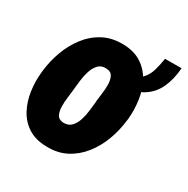

<svg xmlns="http://www.w3.org/2000/svg" viewBox="-138 -697 812 830"><g transform="rotate(30 268.5 -282.5)"><path d="M454.1 -574.7 536.6 -575.2Q532.2 -517.1 512.2 -474.4Q492.2 -431.6 453.1 -407.2Q414.1 -382.8 354 -380.9L357.4 -442.4Q394 -443.8 413.3 -464.1Q432.6 -484.4 441.2 -514.4Q449.7 -544.4 454.1 -574.7ZM21 -255.4 22 -265.6Q27.8 -316.9 45.7 -365.5Q63.5 -414.1 94 -453.9Q124.5 -493.7 167.7 -516.8Q210.9 -540 269 -538.6Q323.2 -537.1 359.6 -512.9Q396 -488.8 416.7 -449.7Q437.5 -410.6 444.1 -363.8Q450.7 -316.9 446.3 -270.5L444.8 -259.8Q439 -209 420.9 -160.4Q402.8 -111.8 372.1 -72.8Q341.3 -33.7 298.1 -11Q254.9 11.7 198.2 9.8Q144 8.8 107.4 -14.9Q70.8 -38.6 50.3 -77.1Q29.8 -115.7 22.9 -162.4Q16.1 -209 21 -255.4ZM178.7 -265.6 177.7 -255.4Q176.8 -242.2 173.6 -220Q170.4 -197.8 170.7 -174.3Q170.9 -150.9 179.2 -134Q187.5 -117.2 210.9 -115.7Q236.3 -115.2 251 -130.6Q265.6 -146 273.2 -169.7Q280.8 -193.4 283.4 -218Q286.1 -242.7 288.1 -259.8L288.6 -270Q289.6 -282.7 293 -305.7Q296.4 -328.6 296.4 -352.8Q296.4 -377 287.8 -393.8Q279.3 -410.6 256.3 -411.6Q230.5 -413.1 215.8 -397.2Q201.2 -381.3 193.6 -356.9Q186 -332.5 183.3 -307.9Q180.7 -283.2 178.7 -265.6Z"/></g></svg>

Font: Roboto Condensed Black
Style: Italic
Weight: 900
Italic angle: -12°
Designer: Christian Robertson
Foundry: Google
Version: Version 3.008; 2023